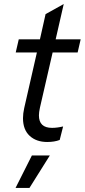

<svg xmlns="http://www.w3.org/2000/svg" viewBox="-20 -695 420 952"><path d="M241 -435 178 -161Q173 -138 173 -123Q173 -61 238 -61Q263 -61 293 -68L276 -1Q250 9 214 9Q160 9 127 -21.5Q94 -52 94 -109Q94 -132 100 -159L163 -435H58L73 -500H178L206 -625L296 -675L256 -500H380L365 -435ZM126 237H57L138 76H227Z"/></svg>

Font: CBA Beacon Sans
Style: Italic
Weight: 400
Italic angle: -13°
Designer: Wei Huang
Foundry: Wei Huang
Version: Version 1.002